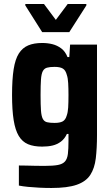

<svg xmlns="http://www.w3.org/2000/svg" viewBox="-20 -732 557 956"><path d="M236 204Q206 204 176 202.5Q146 201 120 198.5Q94 196 74 192V92Q92 92 112 92.5Q132 93 154.5 93.5Q177 94 201 94Q244 94 268 89.5Q292 85 303.5 72Q315 59 318 34.5Q321 10 321 -30V-65H313Q302 -41 283.5 -27Q265 -13 242 -7.5Q219 -2 190 -2Q148 -2 119.5 -14Q91 -26 73.5 -55Q56 -84 48 -134Q40 -184 40 -259Q40 -337 48 -387.5Q56 -438 74 -466Q92 -494 120.5 -506Q149 -518 190 -518Q217 -518 241 -512Q265 -506 285 -491Q305 -476 316 -448H325L329 -510H463V-61Q463 6 457 56Q451 106 429.5 139Q408 172 362 188Q316 204 236 204ZM252 -120Q278 -120 292 -127.5Q306 -135 312 -156Q318 -172 319.5 -197Q321 -222 321 -259Q321 -292 319.5 -318Q318 -344 313 -358Q307 -382 293 -390.5Q279 -399 252 -399Q228 -399 214 -395Q200 -391 193 -377.5Q186 -364 184 -336Q182 -308 182 -259Q182 -210 184 -182Q186 -154 193 -140.5Q200 -127 214 -123.5Q228 -120 252 -120ZM190 -572 106 -705V-712H199L258 -633L317 -712H410V-705L325 -572Z"/></svg>

Font: Saira SemiCondensed
Style: Bold
Weight: 700
Width: 4
Designer: Hector Gatti with collaboration of the Omnibus-Type team
Foundry: Omnibus-Type
Version: Version 1.101